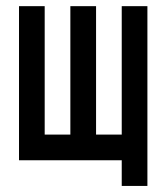

<svg xmlns="http://www.w3.org/2000/svg" viewBox="-20 -520 540 623"><path d="M375 -83.3V-500H458.3V83.3H375V0H41.7V-500H125V-83.3H208.3V-500H291.7V-83.3Z"/></svg>

Font: Yulong
Style: Regular
Weight: 400
Designer: GGBotNet
Foundry: f0n7.com
Version: 1.00